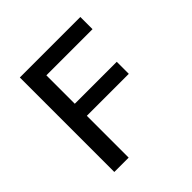

<svg xmlns="http://www.w3.org/2000/svg" viewBox="-181 -850 1003 1003"><g transform="rotate(-45 320.0 -349.0)"><path d="M107 0V-698H554V-608H213V-398H523V-309H213V0Z"/></g></svg>

Font: Writer Medium
Style: Regular
Weight: 500
Monospace: yes
Designer: Mike Abbink, Paul van der Laan, Pieter van Rosmalen
Foundry: Bold Monday
Version: Version 2.001 2020